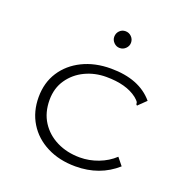

<svg xmlns="http://www.w3.org/2000/svg" viewBox="-120 -752 839 872"><g transform="rotate(20 300.0 -316.5)"><path d="M336 11Q258 11 198 -19.5Q138 -50 105 -104Q72 -158 72 -228Q72 -298 106 -350.5Q140 -403 200 -432.5Q260 -462 337 -462Q475 -462 543 -381L511 -350L505 -344L500 -349Q501 -356 497 -361.5Q493 -367 480 -378Q427 -419 330 -419Q275 -419 228 -396.5Q181 -374 152 -332Q123 -290 123 -233Q123 -172 151.5 -127.5Q180 -83 229.5 -58.5Q279 -34 341 -34Q386 -34 429.5 -50.5Q473 -67 505 -97L534 -61Q453 11 336 11ZM341 -563Q325 -563 313 -575Q301 -587 301 -603Q301 -620 312.5 -632Q324 -644 341 -644Q358 -644 370 -632Q382 -620 382 -603Q382 -587 370 -575Q358 -563 341 -563Z"/></g></svg>

Font: Inconsolata Expanded Light
Style: Regular
Weight: 300
Width: 7
Monospace: yes
Designer: Raph Levien, Cyreal, Brenton Simpson
Foundry: Raph Levien, Cyreal, Google
Version: Version 3.001; ttfautohint (v1.8.2.53-6de2)